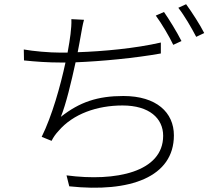

<svg xmlns="http://www.w3.org/2000/svg" viewBox="-20 -855 1040 912"><path d="M744 -653C622 -625 470 -611 349 -607C355 -640 361 -668 364 -688C368 -711 373 -740 379 -761L319 -764C320 -741 318 -719 315 -693C312 -671 308 -641 301 -605H270C212 -605 137 -612 93 -620L94 -568C150 -562 209 -558 271 -558H291C267 -446 227 -304 178 -205L225 -186C234 -204 244 -218 258 -233C327 -314 441 -354 562 -354C689 -354 755 -293 755 -210C755 -38 530 9 296 -22L309 30C598 61 806 -14 806 -212C806 -321 723 -399 566 -399C443 -399 358 -370 269 -300C293 -358 319 -467 339 -559C464 -564 621 -579 744 -601ZM720 -781C748 -743 784 -682 803 -642L842 -660C821 -702 784 -762 759 -798ZM827 -818C856 -781 889 -724 912 -680L950 -698C931 -736 891 -798 864 -835Z"/></svg>

Font: Noto Sans CJK KR Light
Style: Regular
Weight: 300
Designer: Ryoko NISHIZUKA (kana & ideographs); Paul D. Hunt (Latin, Greek & Cyrillic); Wenlong ZHANG (bopomofo); Sandoll Communica
Foundry: Adobe Systems Incorporated
Version: Version 1.004;PS 1.004;hotconv 1.0.82;makeotf.lib2.5.63406